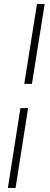

<svg xmlns="http://www.w3.org/2000/svg" viewBox="-20 -770 246 950"><path d="M163 -750H201L138 -355H100ZM81 -235H119L57 160H19Z"/></svg>

Font: Thasadith
Style: Italic
Weight: 400
Italic angle: -9°
Designer: Cadson Demak Co.,Ltd.
Foundry: Cadson Demak Co.,Ltd.
Version: Version 1.000; ttfautohint (v1.6)